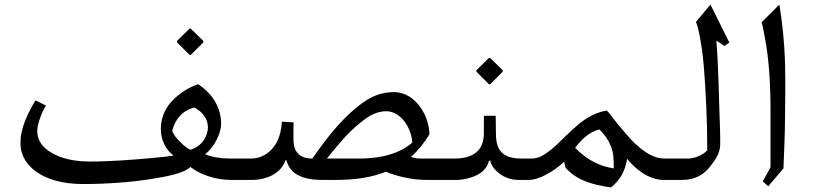

<svg xmlns="http://www.w3.org/2000/svg" viewBox="-20 -790 3583 844"><path d="M743 -106C718 -102 687 -99 655 -96C568 -88 471 -80 375 -80C303 -80 247 -94 204 -120C172 -139 144 -168 144 -213C144 -220 144 -227 146 -236C153 -268 166 -300 182 -326L136 -349C106 -298 70 -232 70 -161C70 -103 101 -63 138 -36C186 -1 257 19 345 19C447 19 558 11 644 -3C709 -14 783 -25 817 -56C859 -24 924 1 996 1H1030V-93H993C953 -93 911 -99 882 -112C903 -129 921 -152 933 -177C943 -197 952 -221 952 -248C952 -279 944 -309 928 -339C912 -369 886 -396 851 -420C825 -411 802 -399 782 -385C733 -351 687 -302 687 -222C687 -171 712 -129 743 -106ZM835 -317C867 -300 894 -270 894 -230C894 -221 892 -212 889 -202C879 -168 853 -143 818 -132C801 -138 785 -153 772 -166C759 -179 742 -197 737 -216C751 -267 782 -305 835 -317ZM874 -604V-610L819 -664H813L758 -610V-604L813 -549H819Z M1560 -93H1417C1462 -149 1505 -202 1556 -244C1590 -272 1626 -301 1679 -301C1714 -301 1741 -278 1758 -256C1774 -235 1792 -197 1792 -163C1740 -117 1659 -93 1560 -93ZM1787 -101C1819 -129 1845 -162 1868 -200C1866 -249 1848 -293 1824 -324C1800 -355 1764 -385 1712 -385C1639 -385 1590 -353 1543 -314C1471 -254 1413 -179 1353 -93C1297 -93 1270 -122 1270 -177V-227C1270 -239 1270 -247 1271 -252L1219 -255C1217 -209 1203 -167 1180 -140C1159 -115 1127 -93 1083 -93H996V-16C996 -4 1017 1 1030 1H1087C1157 1 1218 -32 1235 -86H1238C1243 -72 1248 -60 1256 -49C1282 -13 1333 1 1397 1H1449C1542 1 1610 -9 1676 -35C1707 -22 1744 -12 1778 -6C1805 -1 1833 1 1863 1H1959V-93H1837C1818 -93 1799 -94 1787 -101Z M1978 -93H1925V-16C1925 -4 1946 1 1959 1H1986C2004 1 2021 -2 2037 -6C2081 -17 2118 -39 2129 -82C2132 -84 2134 -85 2135 -85C2136 -76 2140 -66 2147 -56C2168 -26 2208 1 2260 1H2303V-93H2274C2195 -93 2160 -123 2160 -203L2159 -281H2107V-204C2107 -125 2056 -93 1978 -93ZM2190 -475V-481L2135 -535H2129L2074 -481V-475L2129 -420H2135Z M2302 1C2330 1 2354 -9 2376 -20C2408 -36 2434 -55 2460 -79L2466 -53C2512 0 2579 22 2666 34C2703 4 2727 -33 2737 -92C2755 -69 2778 -47 2804 -30C2828 -14 2861 1 2898 1H2931V-93H2902C2858 -93 2823 -116 2796 -138C2780 -151 2764 -165 2750 -181C2725 -210 2696 -242 2674 -272C2664 -286 2655 -297 2647 -304C2627 -301 2610 -295 2594 -288C2562 -274 2536 -256 2512 -234L2476 -201C2453 -180 2428 -152 2402 -132C2380 -115 2352 -93 2318 -93H2268V-16C2268 -4 2289 1 2302 1ZM2678 -50C2605 -60 2551 -97 2508 -140C2533 -173 2569 -211 2615 -221C2638 -198 2654 -176 2666 -146C2677 -118 2678 -90 2678 -50Z M3003 -93H2896V-16C2896 -4 2917 1 2930 1H2980C3038 1 3078 -26 3103 -60C3123 -86 3146 -115 3146 -157C3146 -176 3146 -199 3145 -226C3140 -352 3139 -491 3129 -611L3165 -588L3186 -603L3103 -770L3038 -692H3040C3046 -677 3052 -653 3058 -620C3064 -587 3070 -545 3074 -496C3083 -384 3089 -257 3089 -129C3073 -111 3037 -93 3003 -93Z M3357 29 3424 -50C3427 -129 3431 -210 3431 -294C3431 -324 3432 -355 3432 -386C3432 -435 3432 -478 3431 -514C3428 -608 3419 -688 3406 -770L3328 -692C3333 -675 3337 -652 3342 -626C3360 -533 3367 -421 3367 -309V-55L3333 7Z"/></svg>

Font: Iranian Serif 
Style: Regular
Weight: 400
Designer: Hooman Mehr, Hadi Navid in Neviseh Pardaz Co. Ltd. (http://nevisa.com)
Foundry: http://font-store.ir
Version: 5.0.2 build 3/9/1393